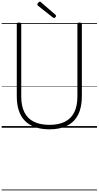

<svg xmlns="http://www.w3.org/2000/svg" viewBox="-20 -1545 1193 2322"><path d="M578 19Q481 19 407 -6.5Q333 -32 283 -82Q233 -132 208 -206.5Q183 -281 183 -379V-1253Q183 -1263 189 -1267.5Q195 -1272 209 -1272Q224 -1272 230.5 -1267.5Q237 -1263 237 -1253V-377Q237 -263 275 -187Q313 -111 389.5 -73Q466 -35 578 -35Q690 -35 765 -73Q840 -111 878 -187Q916 -263 916 -377V-1253Q916 -1263 922.5 -1267.5Q929 -1272 943 -1272Q970 -1272 970 -1253V-379Q970 -248 925.5 -159.5Q881 -71 794 -26Q707 19 578 19ZM633 -1327Q630 -1327 627 -1329.5Q624 -1332 619 -1334L439 -1476Q434 -1481 433 -1484Q432 -1487 432 -1491Q432 -1498 437 -1506Q442 -1514 449.5 -1519.5Q457 -1525 463 -1525Q469 -1525 472 -1522Q475 -1519 479 -1515L652 -1365Q657 -1361 657.5 -1357.5Q658 -1354 658 -1352Q658 -1345 649.5 -1336Q641 -1327 633 -1327ZM0 747H1153V757H0ZM0 -20H1153V0H0ZM0 -505H1153V-500H0ZM0 -1267H1153V-1257H0Z"/></svg>

Font: Playwrite VN Guides
Style: Regular
Weight: 400
Designer: Veronika Burian, José Scaglione
Foundry: TypeTogether
Version: Version 1.003